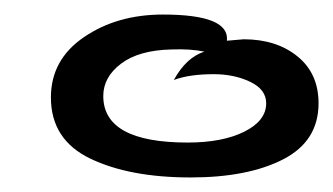

<svg xmlns="http://www.w3.org/2000/svg" viewBox="-20 -243 458 264"><path d="M50 -109Q50 -161 95.5 -192Q141 -223 204 -223Q250 -223 272 -214Q294 -205 292 -187Q314 -189 315 -189Q360 -189 389 -165.5Q418 -142 418 -101Q418 -49 369.5 -24Q321 1 242 1Q158 1 104 -25Q50 -51 50 -109ZM219 -133Q236 -164 261 -172Q242 -176 216 -175Q171 -174 146.5 -155.5Q122 -137 122 -111Q122 -47 238 -47Q286 -47 316 -62Q346 -77 346 -101Q346 -120 324 -130.5Q302 -141 274 -141Q240 -141 219 -133Z"/></svg>

Font: RIT Indira
Style: Bold
Weight: 700
Designer: Sudheer S
Version: 0.9